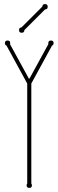

<svg xmlns="http://www.w3.org/2000/svg" viewBox="-20 -908 285 938"><path d="M133 -11Q136 -7 136 -3Q136 10 123 10Q110 10 110 -3Q110 -8 113 -11V-500L12 -685Q4 -688 4 -697Q4 -710 17 -710Q30 -710 30 -697Q30 -696 29.5 -694.5Q29 -693 29 -692L121 -524H124L216 -692V-697Q216 -710 229 -710Q242 -710 242 -697Q242 -689 234 -685L133 -500ZM99 -761Q99 -748 86 -748Q73 -748 73 -761Q73 -773 85 -774L187 -876Q187 -888 200 -888Q213 -888 213 -875Q213 -862 200 -862Z"/></svg>

Font: Wire One
Style: Regular
Weight: 400
Designer: Alexei Vanyashin, Gayaneh Bagdasaryan
Foundry: Cyreal
Version: Version 1.102; ttfautohint (v1.8.3)